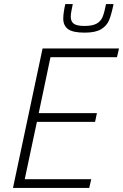

<svg xmlns="http://www.w3.org/2000/svg" viewBox="-20 -927 607 947"><path d="M44 0 190 -688H567L557 -645H229L171 -369H458L449 -326H162L102 -43H430L420 0ZM292 -835Q292 -862 302 -907H339Q338 -900 333.5 -879.5Q329 -859 329 -845Q329 -821 344 -810Q359 -799 397 -799Q436 -799 456.5 -810.5Q477 -822 486 -843.5Q495 -865 503 -907H540Q530 -857 518.5 -828.5Q507 -800 479 -783Q451 -766 398 -766Q339 -766 315.5 -783.5Q292 -801 292 -835Z"/></svg>

Font: Saira Semi Condensed ExtraLight
Style: Italic
Weight: 200
Width: 4
Italic angle: -12°
Designer: Hector Gatti with collaboration of the Omnibus-Type team
Foundry: Omnibus-Type
Version: Version 1.001; ttfautohint (v1.8)